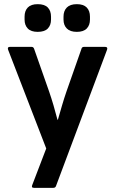

<svg xmlns="http://www.w3.org/2000/svg" viewBox="-20 -717 552 922"><path d="M143 185Q129 185 135 171L202 -4L19 -478Q14 -492 28 -492H131Q141 -492 144 -482L216 -277Q227 -245 237 -211Q247 -177 256 -142H258Q268 -177 278 -211Q288 -245 299 -277L371 -482Q373 -492 384 -492H484Q499 -492 494 -478L249 176Q246 185 236 185ZM161 -564Q129 -564 113.5 -580Q98 -596 98 -623V-637Q98 -665 113.5 -681Q129 -697 161 -697Q194 -697 209.5 -681Q225 -665 225 -637V-623Q225 -596 209.5 -580Q194 -564 161 -564ZM349 -564Q317 -564 301 -580Q285 -596 285 -623V-637Q285 -665 301 -681Q317 -697 349 -697Q381 -697 396.5 -681Q412 -665 412 -637V-623Q412 -596 396.5 -580Q381 -564 349 -564Z"/></svg>

Font: Sofia Sans
Style: Bold
Weight: 700
Designer: Botio Nikoltchev, Ani Petrova
Foundry: lettersoup
Version: Version 4.100; ttfautohint (v1.8.4.7-5d5b)